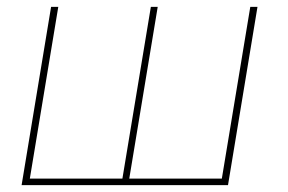

<svg xmlns="http://www.w3.org/2000/svg" viewBox="-20 -540 840 560"><path d="M43 0 129 -520H150L67 -19H337L420 -520H440L357 -19H627L710 -520H731L645 0Z"/></svg>

Font: Iosevka Aile Thin Oblique
Style: Regular
Weight: 100
Italic angle: -9°
Designer: Belleve Invis
Foundry: Belleve Invis
Version: Version 31.1.0; ttfautohint (v1.8.4)